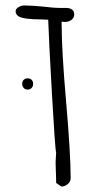

<svg xmlns="http://www.w3.org/2000/svg" viewBox="-20 -684 333 701"><path d="M205 -605V-601Q205 -500 221 -317Q238 -122 238 -33Q238 -21 227.5 -12Q217 -3 204 -3L185 -16Q185 -38 184 -55L183 -93L185 -127Q181 -139 169.5 -343Q158 -547 156 -612L134 -613Q65 -613 47 -625Q37 -632 37 -643Q37 -651 47 -657.5Q57 -664 68 -664Q96 -664 136 -660Q175 -655 204 -655H212H220Q251 -655 251 -631Q251 -619 241 -611.5Q231 -604 218 -604Q210 -604 205 -605ZM61 -378Q61 -387 66.5 -392.5Q72 -398 81 -398Q90 -398 95.5 -392.5Q101 -387 101 -378Q101 -369 95.5 -363Q90 -357 81 -357Q72 -357 66.5 -363Q61 -369 61 -378Z"/></svg>

Font: Amatic SC
Style: Bold
Weight: 700
Designer: Multiple Designers
Foundry: Vernon Adams
Version: Version 2.505